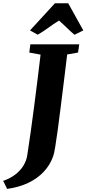

<svg xmlns="http://www.w3.org/2000/svg" viewBox="-111 -1022 544 1209"><path d="M-66 167.5 -91 117Q-44.5 100.5 -12.8 75.5Q19 50.5 37.2 19.8Q55.5 -11 60.5 -43.5Q71.5 -114.5 82.5 -192.5Q93.5 -270.5 104 -352.2Q114.5 -434 124.8 -516.2Q135 -598.5 144.5 -678L73.5 -691L80 -743H388L380.5 -691L312 -679Q302 -596 291.5 -511Q281 -426 271.2 -348Q261.5 -270 252.8 -205.5Q244 -141 236.8 -97.2Q229.5 -53.5 224 -38.5Q204.5 17 164.2 59.8Q124 102.5 65.8 130Q7.5 157.5 -66 167.5ZM78 -830.5 235 -1001.5H318.5L413.5 -830.5L358 -803Q332 -825 309 -847.8Q286 -870.5 260.5 -892.5Q224 -870 193.8 -847.5Q163.5 -825 126.5 -803.5Z"/></svg>

Font: Merriweather 24pt Black
Style: Italic
Weight: 900
Italic angle: -7.8°
Designer: Eben Sorkin
Foundry: Eben Sorkin
Version: Version 2.101